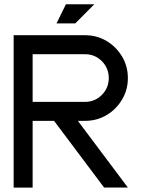

<svg xmlns="http://www.w3.org/2000/svg" viewBox="-20 -859 648 879"><path d="M129.4 -392.6H369.1Q414.6 -392.6 446.3 -424.6Q478 -456.5 478 -501.5Q478 -546.9 446.3 -578.9Q414.6 -610.8 369.1 -610.8H129.4ZM336.4 -305.7 565.4 -0.5H456.5L227.5 -305.7H129.4V0H42.5V-697.8H369.1Q423.3 -697.8 467.8 -671.4Q512.2 -645 538.8 -600.3Q565.4 -555.7 565.4 -501.5Q565.4 -447.8 538.8 -403.1Q512.2 -358.4 467.8 -332Q423.3 -305.7 369.1 -305.7ZM238.8 -752 281.7 -839.4H411.6L324.7 -752Z"/></svg>

Font: Qaz
Style: Regular
Weight: 400
Designer: GGBotNet
Foundry: f0n7
Version: 0.70